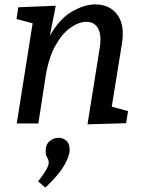

<svg xmlns="http://www.w3.org/2000/svg" viewBox="-20 -560 649 871"><path d="M377 4 432 -340Q442 -399 425.5 -430Q409 -461 372 -461Q338 -461 300 -434.5Q262 -408 231.5 -353.5Q201 -299 187 -214L154 0H56L128 -454L55 -474L63 -527L233 -534L206 -397Q248 -473 305 -506.5Q362 -540 412 -540Q478 -540 512.5 -493Q547 -446 533 -361L487 -76L561 -56L552 -1ZM186 291 153 263Q179 229 190 209.5Q201 190 201 178Q201 165 194 154.5Q187 144 187 125Q187 95 205.5 80Q224 65 246 65Q265 65 280.5 78Q296 91 296 119Q296 148 271 191Q246 234 186 291Z"/></svg>

Font: Bitter Medium
Style: Italic
Weight: 500
Italic angle: -9°
Designer: Sol Matas, and Bitter project Authors
Foundry: Sol Matas
Version: Version 2.001